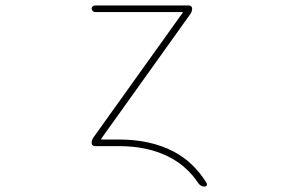

<svg xmlns="http://www.w3.org/2000/svg" viewBox="-20 -564 1040 709"><path d="M735.4 125Q721.7 125 712.9 113.3Q669.9 47.9 600.6 13.7Q523.4 -24.4 419.9 -24.4H330.1Q325.2 -24.4 321.8 -27.8Q318.4 -31.2 318.4 -35.2Q318.4 -46.9 325.2 -56.6L654.3 -516.6Q657.2 -519.5 652.3 -519.5H331.1Q326.2 -519.5 322.3 -523.4Q318.4 -527.3 318.4 -532.2Q318.4 -537.1 322.3 -540.5Q326.2 -543.9 331.1 -543.9H677.7Q682.6 -543.9 686 -540.5Q689.5 -537.1 689.5 -533.2Q689.5 -521.5 682.6 -511.7L354.5 -52.7Q351.6 -48.8 355.5 -48.8H419.9Q535.2 -48.8 620.1 -4.9Q695.3 34.2 743.2 112.3Q744.1 115.2 744.1 117.2Q744.1 119.1 743.2 121.1Q740.2 125 735.4 125Z"/></svg>

Font: Rounded-X Mgen+ 2m thin
Style: Regular
Weight: 100
Designer: [Source Han Sans]
Ryoko NISHIZUKA  (kana & ideographs); Paul D. Hunt (Latin, Greek & Cyrillic); Wenlong ZHANG  (bopomofo
Version: Version 1.059.20150602